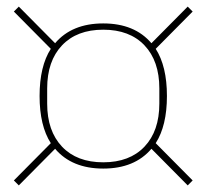

<svg xmlns="http://www.w3.org/2000/svg" viewBox="-20 -640 626 582"><path d="M147 -189 37 -78 22 -93 134 -206Q100 -259 100 -349Q100 -439 134 -492L22 -605L37 -620L147 -509Q198 -569 293 -569Q388 -569 439 -509L549 -620L564 -605L452 -492Q486 -439 486 -349Q486 -259 452 -206L564 -93L549 -78L439 -189Q388 -129 293 -129Q198 -129 147 -189ZM463 -326V-372Q463 -455 418 -502.5Q373 -550 293 -550Q213 -550 168 -502.5Q123 -455 123 -372V-326Q123 -243 168 -195.5Q213 -148 293 -148Q373 -148 418 -195.5Q463 -243 463 -326Z"/></svg>

Font: IBM Plex Sans Thin
Style: Regular
Weight: 100
Designer: Mike Abbink, Paul van der Laan, Pieter van Rosmalen
Foundry: Bold Monday
Version: Version 3.0